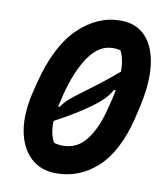

<svg xmlns="http://www.w3.org/2000/svg" viewBox="-83 -790 766 879"><g transform="rotate(10 300.0 -350.0)"><path d="M408 -720Q481 -720 525 -672.5Q569 -625 578.5 -537.5Q588 -450 558 -328L548 -285Q508 -128 426 -54Q344 20 236 20Q164 20 117 -24.5Q70 -69 56.5 -149Q43 -229 70 -335L80 -375Q124 -549 211.5 -634.5Q299 -720 408 -720ZM395 -590Q330 -590 283 -522Q236 -454 207 -341L197 -299Q195 -291 193 -283H201Q214 -303 231 -318.5Q248 -334 271 -351Q305 -376 350.5 -410.5Q396 -445 449 -490Q449 -549 429 -586Q422 -588 413 -589Q404 -590 395 -590ZM204 -116Q222 -110 247 -110Q313 -110 355.5 -166.5Q398 -223 420 -316L431 -359Q436 -381 440 -402H432Q417 -376 398.5 -357Q380 -338 359 -323Q327 -298 282.5 -270.5Q238 -243 184 -214Q182 -153 204 -116Z"/></g></svg>

Font: Recursive Mn Csl St
Style: Bold Italic
Weight: 700
Italic angle: -15°
Monospace: yes
Version: Version 1.079;hotconv 1.0.112;makeotfexe 2.5.65598; ttfautoh